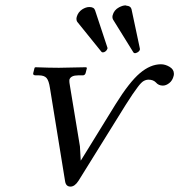

<svg xmlns="http://www.w3.org/2000/svg" viewBox="-20 -680 664 711"><path d="M408 -294Q459 -376 498 -409Q537 -442 576 -442Q592 -442 608 -432.5Q624 -423 624 -407Q624 -402 623 -399Q619 -382 607 -372.5Q595 -363 583 -363Q567 -363 557 -375Q547 -385 530 -385Q521 -385 512 -380Q503 -375 490 -357.5Q477 -340 471 -331Q465 -322 445 -291L271 -11Q257 11 241 11Q224 11 221 -9L165 -354Q161 -381 152.5 -391Q144 -401 123 -401H112Q107 -401 104.5 -403Q102 -405 103 -409L108 -429L111 -431Q164 -429 198 -429L298 -431L302 -429L297 -409Q294 -401 287 -401H270Q242 -401 237 -385Q236 -376 240 -356L276 -138L279 -85L310 -135ZM421 -653Q435 -660 444 -660Q447 -660 448 -659Q464 -658 467 -646L498 -500V-496Q496 -490 489 -486Q483 -483 480 -483Q476 -483 474 -486L399 -607Q395 -614 397 -623Q402 -643 421 -653ZM284 -645Q298 -654 311 -654Q328 -654 332 -642L378 -503V-502V-500Q376 -494 371 -490Q366 -486 361 -486Q357 -486 355 -489L267 -598Q263 -603 263 -610Q263 -612 263.5 -614Q264 -616 264 -617Q269 -635 284 -645Z"/></svg>

Font: Linux Libertine O
Style: Italic
Weight: 400
Italic angle: -12°
Designer: Philipp H. Poll
Foundry: Philipp H. Poll
Version: Version 5.1.6